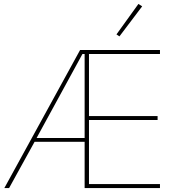

<svg xmlns="http://www.w3.org/2000/svg" viewBox="-20 -951 901 971"><path d="M699 -919 584 -767 569 -777 680 -931ZM408 0V-234H155L26 0H2L385 -698H789V-678H430V-364H777V-344H430V-20H789V0ZM408 -678H397L165 -253H408Z"/></svg>

Font: IBM Plex Sans Thin
Style: Regular
Weight: 100
Designer: Mike Abbink, Paul van der Laan, Pieter van Rosmalen
Foundry: Bold Monday
Version: Version 3.0